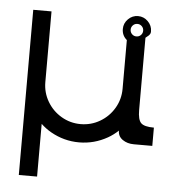

<svg xmlns="http://www.w3.org/2000/svg" viewBox="-49 -545 651 733"><g transform="rotate(5 277.0 -178.0)"><path d="M434 -463Q441 -470 451 -470Q461 -470 468 -463Q475 -456 475 -446Q475 -436 468 -429Q461 -422 451 -422Q441 -422 434 -429Q427 -436 427 -446Q427 -456 434 -463ZM397 -446Q397 -421 416 -405Q416 -405 416 -218Q416 -178 396 -144Q376 -110 342 -90Q308 -70 268 -70Q228 -70 194 -90Q160 -110 140 -144Q120 -178 120 -218V-489H50V144H120V-58Q138 -41 159 -29Q210 0 268 0Q326 0 377 -29Q398 -41 416 -58Q416 -36 434 -23.5Q452 -11 477 -11H548V-81Q511 -81 498.5 -93.5Q486 -106 486 -143V-420Q488 -422 492 -425Q496 -428 497.5 -429.5Q499 -431 501 -433.5Q503 -436 504 -439Q505 -442 505 -446Q505 -468 489 -484Q473 -500 451 -500Q429 -500 413 -484Q397 -468 397 -446Z"/></g></svg>

Font: Sakbunderan
Style: Regular
Weight: 400
Version: Version 1.00